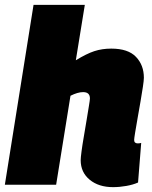

<svg xmlns="http://www.w3.org/2000/svg" viewBox="-29 -760 627 790"><path d="M523 -184Q523 -170 538 -170Q546 -170 552 -172L539 -9Q519 0 491 5Q463 10 436 10Q377 10 340 -20.5Q303 -51 303 -101Q303 -111 306.5 -137.5Q310 -164 316 -198.5Q322 -233 327.5 -267Q333 -301 337 -325Q341 -349 341 -355Q341 -381 313 -381Q291 -381 261 -366L202 0H-9L109 -740H320L283 -512Q327 -539 359 -549.5Q391 -560 429 -560Q498 -560 530.5 -526Q563 -492 563 -440Q563 -430 559 -403Q555 -376 549 -341.5Q543 -307 537 -273Q531 -239 527 -214.5Q523 -190 523 -184Z"/></svg>

Font: Georama Black
Style: Italic
Weight: 900
Italic angle: -9°
Designer: Jean-Baptiste Levee
Foundry: Production Type
Version: Version 1.000